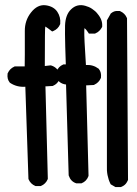

<svg xmlns="http://www.w3.org/2000/svg" viewBox="-20 -720 540 755"><path d="M431.6 14.2 418 6.3 415.5 4.9 414.1 2.4Q398.4 -29.8 400.4 -68.8V-637.7V-640.1L401.9 -642.6L414.6 -665L415 -666.5L416.5 -667.5Q420.9 -671.4 426.3 -673.8Q431.6 -676.3 437.7 -676.8Q443.8 -677.2 450.2 -676.8L452.1 -676.3L453.1 -675.8Q471.2 -667.5 478.5 -650.4L479.5 -648.4V-646.5L483.4 -14.6V-12.7L482.9 -11.2Q481.4 -8.3 480.2 -5.9Q479 -3.4 477.5 -1.2Q476.1 1 474.4 2.9Q472.7 4.9 470.7 6.6Q468.8 8.3 466.6 9.8Q464.4 11.2 461.9 12.5Q459.5 13.7 456.5 15.1L455.1 15.6H453.1H436.5H434.1ZM118.7 11.2Q109.4 7.3 102.8 0.7Q96.2 -5.9 92.3 -15.1L91.8 -16.6V-18.1L79.6 -378.9Q46.4 -376.5 20 -394L18.6 -395L17.6 -396.5Q7.3 -409.2 9.8 -429.7V-431.2L10.7 -432.6Q18.1 -449.7 36.1 -458L38.1 -459H40H77.1Q77.6 -484.9 77.6 -506.3Q77.6 -527.8 77.6 -544.9Q77.6 -562 77.6 -575.2Q77.6 -588.4 77.6 -597.7Q77.1 -639.2 101.6 -670.4Q127.4 -703.6 160.2 -699.2Q191.4 -694.8 205.6 -673.3Q219.2 -652.8 216.8 -627V-625.5L216.3 -624.5Q208.5 -606 189.9 -598.1L185.1 -596.2L180.7 -599.6Q166.5 -610.8 158.2 -615.7Q157.2 -611.3 157.2 -605Q156.7 -597.2 156.7 -578.4Q156.7 -559.6 156.5 -529.5Q156.2 -499.5 156.2 -460.4L177.7 -462.9H179.7L181.6 -462.4Q192.9 -459 201.2 -451.2Q209.5 -443.4 213.9 -432.6L214.8 -430.7V-428.7V-412.1V-410.2L214.4 -408.7Q206.5 -390.1 188 -382.3L186.5 -381.8H185.1L158.7 -380.4L168 -19V-16.6L167.5 -15.1Q159.7 3.4 141.1 11.2L139.6 11.7H137.7H122.1H120.1ZM278.8 0.5Q257.8 -6.8 250.5 -29.3L250 -30.3V-31.7L239.7 -387.7Q224.1 -389.2 212.9 -398.9V-399.4H212.4Q198.7 -415 202.1 -438L202.6 -439V-439.9Q210.4 -458.5 227.5 -465.8L229.5 -466.8H231.4H238.8Q237.3 -505.4 236.6 -534.9Q235.8 -564.5 235.6 -585.7Q235.4 -606.9 235.8 -619.6Q237.3 -662.6 259.8 -683.6Q283.2 -706.1 314.9 -697.3Q322.3 -695.3 329.1 -692.4Q335.9 -689.5 342 -685.3Q348.1 -681.2 353.8 -676.3Q359.4 -671.4 363.8 -665.5Q374 -653.3 378.4 -641.1Q382.8 -628.9 381.8 -616.2V-614.3L380.9 -612.8Q376.5 -604.5 370.1 -598.4Q363.8 -592.3 355.5 -588.9L353.5 -587.9H351.6H335H329.6L326.7 -592.3Q318.8 -604.5 312.5 -609.4Q312 -607.4 311.8 -605Q311.5 -602.5 311.5 -599.1Q310.5 -575.7 317.9 -464.4Q345.7 -466.3 367.2 -450.2L368.2 -449.7L369.1 -448.2Q379.4 -435.5 377 -415V-413.6L376 -412.1Q368.7 -395 350.6 -386.7L349.1 -385.7H347.2L318.8 -384.3L328.1 -30.8V-28.8L327.6 -26.9Q320.3 -7.3 301.3 0.5L299.8 1H297.9H282.2H280.8Z"/></svg>

Font: NaikaiFont
Style: Bold
Weight: 700
Version: Version 1.89